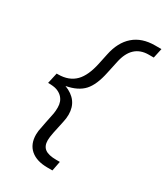

<svg xmlns="http://www.w3.org/2000/svg" viewBox="-226 -837 973 1125"><g transform="rotate(30 260.5 -274.5)"><path d="M323.2 192.9H290Q216.3 192.9 175.5 158Q134.8 123 134.8 58.1Q134.8 45.9 136.5 33.2Q138.2 20.5 148.4 -29.3Q159.7 -82 162.8 -99.9Q166 -117.7 166 -142.1Q166 -162.1 159.7 -179.7Q145.5 -216.3 104.5 -231.4Q83.5 -238.8 44.9 -238.8L61 -311H69.8Q144 -311 187 -355Q227.1 -396 246.1 -484.9L261.2 -556.2Q279.8 -646.5 334.7 -694.3Q389.6 -742.2 478 -742.2H521L506.8 -676.8H473.1Q361.3 -676.8 334 -547.9L315.9 -463.9Q297.4 -374 258.8 -331.3Q220.2 -288.6 142.1 -273.9Q242.2 -235.8 242.2 -137.2Q242.2 -112.3 235.8 -85L217.8 -1Q210.9 33.2 210.9 53.2Q210.9 92.3 235.1 110.1Q259.3 127.9 312 127.9H335.9Z"/></g></svg>

Font: Cadman
Style: Italic
Weight: 400
Italic angle: -12°
Designer: Paul James MIller
Foundry: High-Logic / Made with FontCreator
Version: Version 2.114;March 28, 2021;FontCreator 13.0.0.2683 64-bit